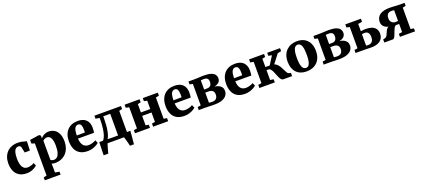

<svg xmlns="http://www.w3.org/2000/svg" viewBox="71 -1893 7626 3464"><g transform="rotate(-20 3884.0 -161.0)"><path d="M282.5 11Q193 11 136 -25.2Q79 -61.5 52 -125Q25 -188.5 25 -269.5Q25 -336.5 45.2 -390.8Q65.5 -445 102.8 -483.5Q140 -522 192 -542.5Q244 -563 307.5 -563Q354.5 -563 386.2 -556.2Q418 -549.5 440 -542Q462 -534.5 478 -532L471 -355.5H371.5L346.5 -470Q344 -480 336 -486Q328 -492 317.5 -494.8Q307 -497.5 298 -497.5Q269.5 -497.5 248 -479Q226.5 -460.5 214 -417.2Q201.5 -374 201.5 -299Q201.5 -245 210 -204.2Q218.5 -163.5 235 -136.8Q251.5 -110 274.5 -96.8Q297.5 -83.5 325.5 -83.5Q354 -83.5 378 -88.8Q402 -94 422 -102.5Q442 -111 457 -120.5L481 -66Q469 -52.5 440.5 -34.2Q412 -16 371.5 -2.5Q331 11 282.5 11Z M540 240.5V185L599.5 171.5V-446L540 -465V-534.5L718.5 -561.5H723.5L750.5 -540.5L750 -487Q762.5 -504.5 784.8 -522Q807 -539.5 837 -551.2Q867 -563 902 -563Q962.5 -563 1010.8 -535Q1059 -507 1087.2 -447.8Q1115.5 -388.5 1115.5 -294Q1115.5 -232 1096.5 -176.8Q1077.5 -121.5 1040.2 -79.2Q1003 -37 949 -13Q895 11 824.5 11Q806 11 787.2 7.8Q768.5 4.5 758.5 1L761 79.5V171.5L843 185V240.5ZM825 -50Q858 -50 884.2 -72Q910.5 -94 926 -143.5Q941.5 -193 941.5 -275.5Q941.5 -329.5 934 -367.2Q926.5 -405 913 -428.8Q899.5 -452.5 881 -463.5Q862.5 -474.5 841 -474.5Q822.5 -474.5 806.8 -469Q791 -463.5 779.2 -455.2Q767.5 -447 761 -438.5V-73Q768.5 -63.5 785.8 -56.8Q803 -50 825 -50Z M1455 11Q1360.5 11 1302 -25Q1243.5 -61 1216.2 -125.2Q1189 -189.5 1189 -273Q1189 -341.5 1208.5 -395.5Q1228 -449.5 1263.8 -486.8Q1299.5 -524 1349.5 -543.5Q1399.5 -563 1460.5 -563Q1565.5 -563 1620 -510.2Q1674.5 -457.5 1676.5 -363Q1676.5 -328.5 1674.2 -303.8Q1672 -279 1668 -261.5H1360.5Q1362.5 -217 1373 -184Q1383.5 -151 1401.2 -129Q1419 -107 1444.5 -96Q1470 -85 1503 -85Q1541.5 -85 1581 -98Q1620.5 -111 1642.5 -125.5L1668.5 -69.5Q1653.5 -53 1621 -34.2Q1588.5 -15.5 1545.2 -2.2Q1502 11 1455 11ZM1359.5 -321.5 1515 -323Q1515.5 -334.5 1516 -345.5Q1516.5 -356.5 1517 -368Q1517 -429.5 1501.8 -464.5Q1486.5 -499.5 1446.5 -499.5Q1428 -499.5 1412.8 -491.5Q1397.5 -483.5 1385.5 -464.2Q1373.5 -445 1366.8 -410.2Q1360 -375.5 1359.5 -321.5Z M1740.5 0V-62.5L1765 -63.5Q1787.5 -86.5 1804.5 -123.2Q1821.5 -160 1832.8 -211.2Q1844 -262.5 1849.8 -329Q1855.5 -395.5 1855.5 -478L1779.5 -491V-548.5H2290V-491L2231 -478V0ZM1855.5 -67.5H2059.5V-483.5H1926V-435Q1926 -368 1921 -309.8Q1916 -251.5 1906.5 -204Q1897 -156.5 1884.2 -122Q1871.5 -87.5 1855.5 -67.5ZM1692.5 180Q1693 151.5 1694 109.5Q1695 67.5 1696.8 20.2Q1698.5 -27 1700 -71H1883.5L1834 -0.5Q1829 10 1821.2 35.2Q1813.5 60.5 1805.2 90Q1797 119.5 1790.5 144.5Q1784 169.5 1781.5 180ZM2197 180Q2195 165 2188.5 139Q2182 113 2174 84.5Q2166 56 2159.2 32.8Q2152.5 9.5 2149 -0.5L2116.5 -71H2296Q2295 -57.5 2293 -31.8Q2291 -6 2288.2 25.5Q2285.5 57 2282.5 87.8Q2279.5 118.5 2277.5 143.5Q2275.5 168.5 2274.5 180Z M2360 0V-59.5L2422.5 -69.5V-477L2359.5 -490V-548.5H2647V-490L2588 -477V-317H2768V-477L2708.5 -490V-548.5H2997V-490L2934.5 -477V-69.5L2996.5 -59.5V0H2707.5V-59.5L2768 -69.5V-250.5H2588V-69.5L2647 -59.5V0Z M3311 11Q3216.5 11 3158 -25Q3099.5 -61 3072.2 -125.2Q3045 -189.5 3045 -273Q3045 -341.5 3064.5 -395.5Q3084 -449.5 3119.8 -486.8Q3155.5 -524 3205.5 -543.5Q3255.5 -563 3316.5 -563Q3421.5 -563 3476 -510.2Q3530.5 -457.5 3532.5 -363Q3532.5 -328.5 3530.2 -303.8Q3528 -279 3524 -261.5H3216.5Q3218.5 -217 3229 -184Q3239.5 -151 3257.2 -129Q3275 -107 3300.5 -96Q3326 -85 3359 -85Q3397.5 -85 3437 -98Q3476.5 -111 3498.5 -125.5L3524.5 -69.5Q3509.5 -53 3477 -34.2Q3444.5 -15.5 3401.2 -2.2Q3358 11 3311 11ZM3215.5 -321.5 3371 -323Q3371.5 -334.5 3372 -345.5Q3372.5 -356.5 3373 -368Q3373 -429.5 3357.8 -464.5Q3342.5 -499.5 3302.5 -499.5Q3284 -499.5 3268.8 -491.5Q3253.5 -483.5 3241.5 -464.2Q3229.5 -445 3222.8 -410.2Q3216 -375.5 3215.5 -321.5Z M3877.5 4Q3850 4 3819.2 3Q3788.5 2 3759.8 1Q3731 0 3708.5 0H3583.5V-57L3645.5 -67.5V-479.5L3585.5 -492V-548.5H3711.5Q3730.5 -548.5 3760.8 -550.2Q3791 -552 3823.8 -553.5Q3856.5 -555 3882 -555Q3971.5 -555 4021.8 -536.5Q4072 -518 4092.8 -488Q4113.5 -458 4113.5 -422Q4113.5 -370.5 4080.5 -341.2Q4047.5 -312 3995 -301.5Q4039.5 -296.5 4074 -280Q4108.5 -263.5 4128.2 -235Q4148 -206.5 4148 -164.5Q4148 -119.5 4121.8 -81Q4095.5 -42.5 4036.5 -19.2Q3977.5 4 3877.5 4ZM3860 -56.5Q3920 -56.5 3944.2 -85.2Q3968.5 -114 3968.5 -158.5Q3968.5 -213 3938.8 -234.2Q3909 -255.5 3862 -255.5H3802V-62.5Q3808 -61 3817 -59.8Q3826 -58.5 3837.2 -57.5Q3848.5 -56.5 3860 -56.5ZM3802 -315H3859Q3892.5 -315 3912.2 -328.5Q3932 -342 3940.2 -364.5Q3948.5 -387 3948.5 -414Q3948.5 -438.5 3940.2 -456.8Q3932 -475 3913.2 -484.8Q3894.5 -494.5 3862 -494.5Q3845.5 -494.5 3830.5 -493.5Q3815.5 -492.5 3802 -491Z M4474.5 11Q4380 11 4321.5 -25Q4263 -61 4235.8 -125.2Q4208.5 -189.5 4208.5 -273Q4208.5 -341.5 4228 -395.5Q4247.5 -449.5 4283.2 -486.8Q4319 -524 4369 -543.5Q4419 -563 4480 -563Q4585 -563 4639.5 -510.2Q4694 -457.5 4696 -363Q4696 -328.5 4693.8 -303.8Q4691.5 -279 4687.5 -261.5H4380Q4382 -217 4392.5 -184Q4403 -151 4420.8 -129Q4438.5 -107 4464 -96Q4489.5 -85 4522.5 -85Q4561 -85 4600.5 -98Q4640 -111 4662 -125.5L4688 -69.5Q4673 -53 4640.5 -34.2Q4608 -15.5 4564.8 -2.2Q4521.5 11 4474.5 11ZM4379 -321.5 4534.5 -323Q4535 -334.5 4535.5 -345.5Q4536 -356.5 4536.5 -368Q4536.5 -429.5 4521.2 -464.5Q4506 -499.5 4466 -499.5Q4447.5 -499.5 4432.2 -491.5Q4417 -483.5 4405 -464.2Q4393 -445 4386.2 -410.2Q4379.5 -375.5 4379 -321.5Z M4748 0V-59.5L4812.5 -70V-478L4749.5 -491V-548.5H5037V-491L4979 -478V-318.5H5062L5163 -478L5097.5 -491V-548.5H5343.5V-491L5274.5 -477L5145 -309.5Q5179.5 -297.5 5204 -271.2Q5228.5 -245 5246.5 -213Q5264.5 -181 5278.8 -150.2Q5293 -119.5 5306.2 -97.8Q5319.5 -76 5335 -71.5L5376 -60.5V0H5208.5Q5186 0 5169.2 -18.8Q5152.5 -37.5 5139 -66.8Q5125.5 -96 5113 -129Q5100.5 -162 5087 -191.2Q5073.5 -220.5 5056.2 -239.2Q5039 -258 5016 -258H4979V-70L5044 -59.5V0Z M5388.5 -270.5Q5388.5 -345 5411.2 -400Q5434 -455 5473.2 -491.2Q5512.5 -527.5 5563 -545.2Q5613.5 -563 5669.5 -563Q5752 -563 5811.5 -530Q5871 -497 5903.5 -434.2Q5936 -371.5 5936 -281Q5936 -204.5 5913.2 -149.2Q5890.5 -94 5851.2 -58.5Q5812 -23 5761.2 -6Q5710.5 11 5654.5 11Q5593 11 5544 -7.5Q5495 -26 5460.2 -62Q5425.5 -98 5407 -150.5Q5388.5 -203 5388.5 -270.5ZM5664.5 -52.5Q5696 -52.5 5716 -75.2Q5736 -98 5746.2 -145.5Q5756.5 -193 5756.5 -268Q5756.5 -324.5 5751.8 -367.5Q5747 -410.5 5736 -439.8Q5725 -469 5707 -484Q5689 -499 5662.5 -499Q5631.5 -499 5610.5 -476.5Q5589.5 -454 5578.8 -406.5Q5568 -359 5568 -283.5Q5568 -227 5573.2 -183.8Q5578.5 -140.5 5590 -111.5Q5601.5 -82.5 5620 -67.5Q5638.5 -52.5 5664.5 -52.5Z M6276.5 4Q6249 4 6218.2 3Q6187.5 2 6158.8 1Q6130 0 6107.5 0H5982.5V-57L6044.5 -67.5V-479.5L5984.5 -492V-548.5H6110.5Q6129.5 -548.5 6159.8 -550.2Q6190 -552 6222.8 -553.5Q6255.5 -555 6281 -555Q6370.5 -555 6420.8 -536.5Q6471 -518 6491.8 -488Q6512.5 -458 6512.5 -422Q6512.5 -370.5 6479.5 -341.2Q6446.5 -312 6394 -301.5Q6438.5 -296.5 6473 -280Q6507.5 -263.5 6527.2 -235Q6547 -206.5 6547 -164.5Q6547 -119.5 6520.8 -81Q6494.5 -42.5 6435.5 -19.2Q6376.5 4 6276.5 4ZM6259 -56.5Q6319 -56.5 6343.2 -85.2Q6367.5 -114 6367.5 -158.5Q6367.5 -213 6337.8 -234.2Q6308 -255.5 6261 -255.5H6201V-62.5Q6207 -61 6216 -59.8Q6225 -58.5 6236.2 -57.5Q6247.5 -56.5 6259 -56.5ZM6201 -315H6258Q6291.5 -315 6311.2 -328.5Q6331 -342 6339.2 -364.5Q6347.5 -387 6347.5 -414Q6347.5 -438.5 6339.2 -456.8Q6331 -475 6312.2 -484.8Q6293.5 -494.5 6261 -494.5Q6244.5 -494.5 6229.5 -493.5Q6214.5 -492.5 6201 -491Z M6594.5 0V-57.5L6656.5 -67.5V-476.5L6596.5 -489V-548.5H6896.5V-489L6818.5 -476.5V-336.5Q6829.5 -338.5 6844.5 -340.5Q6859.5 -342.5 6878.2 -344Q6897 -345.5 6917 -345.5Q6980.5 -345.5 7028.5 -327.8Q7076.5 -310 7103.2 -273Q7130 -236 7130 -179Q7130 -120 7102 -79.5Q7074 -39 7022 -18Q6970 3 6897.5 3Q6889 3 6867.8 2.5Q6846.5 2 6820.8 1.5Q6795 1 6771.8 0.5Q6748.5 0 6736 0ZM6856.5 -57Q6911.5 -57 6936 -88.2Q6960.5 -119.5 6960.5 -175.5Q6960.5 -230.5 6937.8 -257.8Q6915 -285 6872.5 -285Q6857 -285 6842.8 -283.2Q6828.5 -281.5 6818.5 -279V-61Q6825 -59 6835.2 -58Q6845.5 -57 6856.5 -57Z M7146.5 0V-59.5L7183.5 -69Q7206.5 -75 7219.5 -95Q7232.5 -115 7242.2 -141Q7252 -167 7264.8 -192Q7277.5 -217 7299 -233.8Q7320.5 -250.5 7358 -252L7359.5 -236Q7308 -240 7271 -258.2Q7234 -276.5 7214.2 -305.5Q7194.5 -334.5 7194.5 -371Q7194.5 -429 7222 -470.8Q7249.5 -512.5 7306.2 -534.5Q7363 -556.5 7450 -556.5Q7483 -556.5 7513.5 -554.5Q7544 -552.5 7570.8 -550.5Q7597.5 -548.5 7618.5 -548.5H7734.5V-490.5L7674.5 -477.5V-67.5L7736.5 -57.5V0H7446.5V-57.5L7512.5 -67.5V-223.5H7446Q7427 -212.5 7413.2 -186.5Q7399.5 -160.5 7387.8 -128.8Q7376 -97 7364.8 -67.8Q7353.5 -38.5 7340.8 -19.2Q7328 0 7311.5 0ZM7461 -279Q7469.5 -279 7479 -279.5Q7488.5 -280 7497.5 -281Q7506.5 -282 7512.5 -283V-488Q7505.5 -489 7496.8 -489.8Q7488 -490.5 7477.5 -491Q7467 -491.5 7456.5 -491.5Q7431.5 -491.5 7410.5 -482Q7389.5 -472.5 7376.5 -448.5Q7363.5 -424.5 7363.5 -381Q7363.5 -349 7377.2 -326.2Q7391 -303.5 7413.2 -291.2Q7435.5 -279 7461 -279Z"/></g></svg>

Font: Merriweather 36pt Black
Style: Regular
Weight: 900
Version: Version 2.100